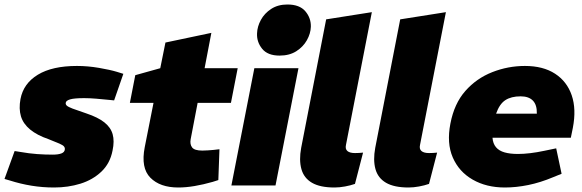

<svg xmlns="http://www.w3.org/2000/svg" viewBox="-32 -824 2585 853"><path d="M208 9Q157 9 108 1Q59 -7 12 -22L-12 -29L33 -153L58 -149Q98 -142 133 -139.5Q168 -137 202 -137Q227 -137 241 -142.5Q255 -148 256 -160Q257 -167 252.5 -173Q248 -179 232 -186Q216 -193 183 -206Q133 -223 102 -248.5Q71 -274 61 -307.5Q51 -341 59 -384Q72 -453 136 -492Q200 -531 310 -531Q358 -531 407.5 -522.5Q457 -514 487 -505L516 -496L475 -378L455 -380Q425 -383 396 -385.5Q367 -388 342 -388Q298 -388 279.5 -382.5Q261 -377 260 -367Q259 -360 265 -354.5Q271 -349 290.5 -341.5Q310 -334 352 -320Q403 -303 431.5 -280.5Q460 -258 468.5 -227.5Q477 -197 468 -155Q457 -98 418.5 -61.5Q380 -25 325.5 -8Q271 9 208 9Z M760 9Q679 9 636 -34.5Q593 -78 611 -170L650 -367H545L569 -490L680 -521L703 -635L907 -678L877 -521H1024L994 -367H846L815 -205Q811 -183 821.5 -169Q832 -155 867 -155Q880 -155 892 -156Q904 -157 917 -158L943 -161L938 -24L913 -16Q871 -4 832.5 2.5Q794 9 760 9Z M996 0 1098 -521H1294L1192 0ZM1210 -577Q1157 -577 1132.5 -607.5Q1108 -638 1110 -676Q1111 -706 1127 -735.5Q1143 -765 1173 -784.5Q1203 -804 1245 -804Q1299 -804 1324.5 -774Q1350 -744 1349 -705Q1348 -675 1331.5 -645.5Q1315 -616 1284.5 -596.5Q1254 -577 1210 -577Z M1545 -7Q1525 0 1500.5 4.5Q1476 9 1454 9Q1390 9 1354 -12Q1318 -33 1307 -73Q1296 -113 1306 -167L1417 -738L1620 -770L1505 -180Q1501 -162 1511.5 -153Q1522 -144 1545 -144Q1554 -144 1563 -144.5Q1572 -145 1581 -146Z M1874 -7Q1854 0 1829.5 4.5Q1805 9 1783 9Q1719 9 1683 -12Q1647 -33 1636 -73Q1625 -113 1635 -167L1746 -738L1949 -770L1834 -180Q1830 -162 1840.5 -153Q1851 -144 1874 -144Q1883 -144 1892 -144.5Q1901 -145 1910 -146Z M2211 9Q2129 9 2068 -26Q2007 -61 1979.5 -124.5Q1952 -188 1969 -275Q1986 -364 2035.5 -420Q2085 -476 2155 -503.5Q2225 -531 2300 -531Q2381 -531 2434 -496.5Q2487 -462 2508 -400.5Q2529 -339 2513 -256L2504 -212H2156Q2158 -186 2171.5 -170Q2185 -154 2209.5 -147Q2234 -140 2269 -140Q2294 -140 2323.5 -143.5Q2353 -147 2386 -154L2439 -165L2463 -52L2426 -37Q2369 -13 2315 -2Q2261 9 2211 9ZM2172 -319H2353Q2354 -358 2335.5 -377Q2317 -396 2281 -396Q2239 -396 2213 -379Q2187 -362 2172 -319Z"/></svg>

Font: REM ExtraBold
Style: Italic
Weight: 800
Italic angle: -11°
Designer: Octavio Pardo
Foundry: Ashler Design
Version: Version 1.005;gftools[0.9.28]